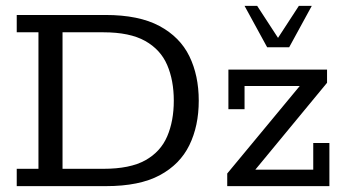

<svg xmlns="http://www.w3.org/2000/svg" viewBox="-20 -634 1182 654"><path d="M37 0V-59H111V-524H37V-583H339Q453 -583 523 -545.5Q593 -508 625 -442.5Q657 -377 657 -291Q657 -205 625 -139.5Q593 -74 524 -37Q455 0 341 0ZM193 -59H332Q423 -59 475 -88Q527 -117 549.5 -169.5Q572 -222 572 -291Q572 -360 549.5 -412.5Q527 -465 474.5 -494.5Q422 -524 332 -524H193ZM754 0V-43L1020 -364L1031 -341H813V-262H758V-397H1094V-352L829 -31L821 -56H1047V-147H1102V0ZM890 -473 813 -614H856L927 -505L998 -614H1042L965 -473Z"/></svg>

Font: Rokkitt
Style: Regular
Weight: 400
Designer: Vernon Adams
Foundry: Vernon Adams
Version: Version 3.103